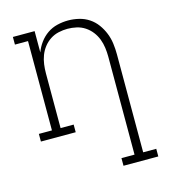

<svg xmlns="http://www.w3.org/2000/svg" viewBox="-110 -617 821 922"><g transform="rotate(-15 300.0 -156.5)"><path d="M390 215V177H455V-310Q455 -332 452 -354.5Q449 -377 441 -398Q433 -419 419 -437Q405 -455 386 -467.5Q367 -480 344.5 -485Q322 -490 300 -490Q278 -490 255.5 -485Q233 -480 214 -467.5Q195 -455 181 -437Q167 -419 159 -398Q151 -377 148 -354.5Q145 -332 145 -310V-38H210V0H37V-38H102V-482H37V-520H145V-414Q154 -439 170.5 -461.5Q187 -484 209.5 -499.5Q232 -515 259 -521.5Q286 -528 313 -528Q340 -528 367 -521.5Q394 -515 416.5 -500Q439 -485 455 -463Q471 -441 481 -416Q491 -391 494.5 -364Q498 -337 498 -310V177H563V215Z"/></g></svg>

Font: Iosevka Etoile Extralight
Style: Regular
Weight: 200
Designer: Belleve Invis
Foundry: Belleve Invis
Version: Version 22.1.2; ttfautohint (v1.8.4)